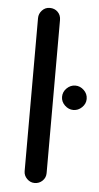

<svg xmlns="http://www.w3.org/2000/svg" viewBox="-53 -782 410 792"><g transform="rotate(5 152.5 -385.5)"><path d="M121 -23Q103 -23 89.5 -36.5Q76 -50 76 -68V-702Q76 -720 89 -734Q102 -748 121 -748Q141 -748 154 -735Q167 -722 167 -702V-68Q167 -49 153.5 -36Q140 -23 121 -23ZM254 -337Q234 -337 218.5 -352Q203 -367 203 -387Q203 -408 218.5 -423Q234 -438 254 -438Q274 -438 289.5 -423Q305 -408 305 -387Q305 -367 289.5 -352Q274 -337 254 -337Z"/></g></svg>

Font: Huninn
Style: Regular
Weight: 400
Designer: justfont
Foundry: justfont
Version: Version 1.003